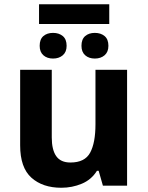

<svg xmlns="http://www.w3.org/2000/svg" viewBox="-20 -875 697 905"><path d="M495 -855V-762H164V-855ZM230 -720Q258 -720 276 -705Q294 -690 294 -659Q294 -630 276 -614.5Q258 -599 230 -599Q202 -599 184.5 -614.5Q167 -630 167 -659Q167 -690 184.5 -705Q202 -720 230 -720ZM427 -720Q455 -720 473 -705Q491 -690 491 -659Q491 -630 473 -614.5Q455 -599 427 -599Q399 -599 381.5 -614.5Q364 -630 364 -659Q364 -690 381.5 -705Q399 -720 427 -720ZM579 -546V0H465L445 -70H437Q411 -28 365.5 -9Q320 10 269 10Q181 10 128 -37.5Q75 -85 75 -190V-546H224V-227Q224 -169 245 -139Q266 -109 312 -109Q380 -109 405 -155.5Q430 -202 430 -289V-546Z"/></svg>

Font: RS Noto Sans
Style: Bold
Weight: 700
Designer: Monotype Design Team
Foundry: Monotype Imaging Inc.
Version: Version 3.10